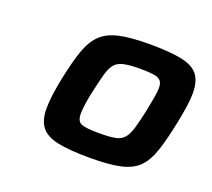

<svg xmlns="http://www.w3.org/2000/svg" viewBox="-76 -792 637 576"><g transform="rotate(20 242.0 -504.0)"><path d="M260 -313Q194 -313 156.5 -321Q119 -329 103 -350Q87 -371 87 -408Q87 -427 90 -450.5Q93 -474 99 -504Q111 -563 124 -600.5Q137 -638 158.5 -658.5Q180 -679 216.5 -687Q253 -695 312 -695Q378 -695 415.5 -687Q453 -679 468.5 -658.5Q484 -638 484 -601Q484 -582 480.5 -558Q477 -534 471 -504Q459 -445 446.5 -407.5Q434 -370 413.5 -349.5Q393 -329 356.5 -321Q320 -313 260 -313ZM261 -392Q293 -392 311.5 -395.5Q330 -399 340 -411Q350 -423 356.5 -445Q363 -467 371 -504Q376 -530 379.5 -549Q383 -568 383 -581Q383 -596 376.5 -603.5Q370 -611 354 -613.5Q338 -616 311 -616Q279 -616 260 -612Q241 -608 231 -597Q221 -586 214.5 -563.5Q208 -541 200 -504Q194 -478 191.5 -459Q189 -440 189 -428Q189 -404 204 -398Q219 -392 261 -392Z"/></g></svg>

Font: Saira SemiExpanded SemiBold
Style: Italic
Weight: 600
Width: 6
Italic angle: -12°
Designer: Hector Gatti with collaboration of the Omnibus-Type team
Foundry: Omnibus-Type
Version: Version 1.101